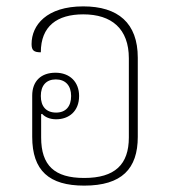

<svg xmlns="http://www.w3.org/2000/svg" viewBox="-20 -572 544 602"><path d="M244 10C362 10 412 -43 412 -143V-391C412 -500 350 -552 241 -552C126 -552 79 -493 79 -434C79 -414 86 -408 108 -408C108 -490 159 -527 241 -527C330 -527 384 -482 384 -389V-141C384 -56 340 -14 244 -14C151 -14 109 -53 109 -141V-214L112 -215C121 -205 136 -198 156 -198C196 -198 228 -223 228 -271C228 -315 199 -344 154 -344C109 -344 81 -318 81 -272V-143C81 -37 134 10 244 10ZM156 -219C125 -219 108 -238 108 -271C108 -304 125 -323 155 -323C185 -323 203 -304 203 -271C203 -238 186 -219 156 -219Z"/></svg>

Font: Noto Serif Thai SemiCondensed Thin
Style: Regular
Weight: 100
Width: 4
Designer: Monotype Design Team
Foundry: Monotype Imaging Inc.
Version: Version 2.002